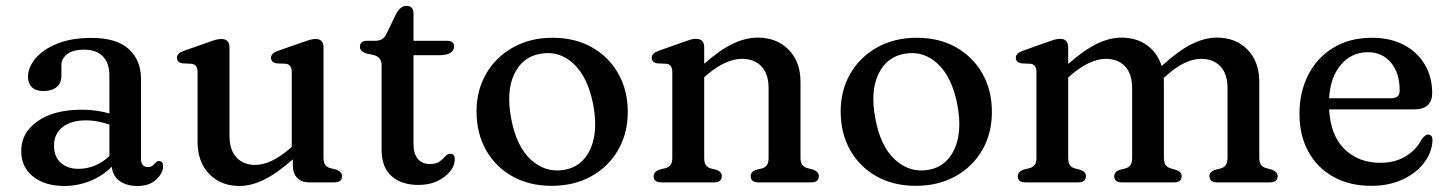

<svg xmlns="http://www.w3.org/2000/svg" viewBox="-20 -606 4820 638"><path d="M50.5 -104.5Q50.5 -165 104.8 -203.2Q159 -241.5 253 -241.5Q278 -241.5 301.2 -238Q324.5 -234.5 343.5 -229V-356Q343.5 -397 321.5 -419Q299.5 -441 259.5 -441Q222.5 -441 203.2 -426Q184 -411 184 -390V-354Q184 -329.5 168 -316.5Q152 -303.5 124 -303.5Q99 -303.5 86 -316.2Q73 -329 73 -350.5Q73 -382 97.8 -411.8Q122.5 -441.5 169.8 -460.8Q217 -480 284.5 -480Q367 -480 407.8 -443Q448.5 -406 448.5 -344.5V-78.5Q448.5 -51 471 -51Q481 -51 486 -55Q491 -59 494.5 -63Q497.5 -66 500.5 -68.5Q503.5 -71 507.5 -71Q522 -71 522 -53.5Q522 -31 499.2 -9.5Q476.5 12 437 12Q400.5 12 377.5 -4.5Q354.5 -21 351.5 -52Q320.5 -21 279.2 -4.5Q238 12 193.5 12Q130 12 90.2 -19.2Q50.5 -50.5 50.5 -104.5ZM159.5 -122.5Q159.5 -84.5 182.2 -64.8Q205 -45 240 -45Q298.5 -45 343.5 -87.5V-192Q326 -198 306.5 -202Q287 -206 265.5 -206Q216.5 -206 188 -183.8Q159.5 -161.5 159.5 -122.5Z M636.5 -134.5V-366.5Q636.5 -390.5 618 -394L585.5 -395.5Q568 -399.5 568 -414Q568 -429 590.5 -437L669.5 -464.5Q685 -470.5 695.8 -473.5Q706.5 -476.5 715 -476.5Q742.5 -476.5 742.5 -448.5V-156Q742.5 -107.5 765.8 -82.8Q789 -58 828 -58Q853 -58 882 -71.2Q911 -84.5 944 -113L949.5 -118V-366.5Q949.5 -390.5 931 -394L898.5 -395.5Q880.5 -399.5 880.5 -414Q880.5 -429 903.5 -437L982 -464.5Q997.5 -470 1008.2 -473.2Q1019 -476.5 1028.5 -476.5Q1055 -476.5 1055 -448.5V-81.5Q1055 -66 1060.8 -58.2Q1066.5 -50.5 1076.5 -47.5L1097 -42.5Q1116.5 -35.5 1116.5 -20.5Q1116.5 0 1090.5 0H1007Q982 0 967.5 -15Q953 -30 953 -58V-76.5Q900 -29.5 857.2 -8.8Q814.5 12 775.5 12Q714 12 675.2 -28Q636.5 -68 636.5 -134.5Z M1222 -423 1197 -428.5Q1176 -435 1176 -450.5Q1176 -470.5 1200 -470.5H1227.5Q1240.5 -470.5 1249.5 -475.8Q1258.5 -481 1265 -495L1297 -561.5Q1311.5 -586.5 1330.5 -586.5Q1354 -586.5 1354 -561V-470.5H1464.5Q1489 -470.5 1489 -451.5Q1489 -439 1477 -430.8Q1465 -422.5 1438.5 -422.5H1354V-128Q1354 -95.5 1368.2 -78.2Q1382.5 -61 1408 -61Q1429.5 -61 1441 -69.5Q1452.5 -78 1459.8 -86.5Q1467 -95 1476.5 -95Q1492.5 -94.5 1491 -74Q1489.5 -43 1455 -17.2Q1420.5 8.5 1370.5 8.5Q1314 8.5 1281 -20.8Q1248 -50 1248 -109.5V-388.5Q1248 -416.5 1222 -423Z M1816.5 -480.5Q1890.5 -480.5 1946.5 -449Q2002.5 -417.5 2034.2 -362Q2066 -306.5 2066 -234Q2066 -163 2034 -107.5Q2002 -52 1944.8 -20.2Q1887.5 11.5 1813 11.5Q1739 11.5 1682.8 -20Q1626.5 -51.5 1595 -107.2Q1563.5 -163 1563.5 -236Q1563.5 -306 1595.5 -361.2Q1627.5 -416.5 1684.8 -448.5Q1742 -480.5 1816.5 -480.5ZM1854.5 -41.5Q1914 -51.5 1941 -109.2Q1968 -167 1951.5 -256.5Q1934 -349 1886.2 -393.8Q1838.5 -438.5 1776.5 -427.5Q1716.5 -417.5 1689 -360.2Q1661.5 -303 1678.5 -213Q1695.5 -120 1744 -75.5Q1792.5 -31 1854.5 -41.5Z M2320 -448.5V-394Q2372.5 -440.5 2415.5 -460.8Q2458.5 -481 2498 -481Q2561 -481 2600.5 -441Q2640 -401 2640 -334V-82.5Q2640 -66.5 2645.8 -58.5Q2651.5 -50.5 2662.5 -47.5L2682 -42.5Q2701 -35 2701 -20.5Q2701 0 2675.5 0H2499.5Q2474.5 0 2474.5 -21Q2474.5 -34.5 2491.5 -41.5L2512.5 -46.5Q2523.5 -50 2528.8 -58Q2534 -66 2534 -82.5V-312.5Q2534 -361 2509.8 -385.8Q2485.5 -410.5 2445.5 -410.5Q2419.5 -410.5 2389.8 -397.2Q2360 -384 2326.5 -355L2320 -349.5V-81.5Q2320 -65.5 2325.2 -57.8Q2330.5 -50 2341 -46.5L2361.5 -41.5Q2378.5 -34.5 2378.5 -21Q2378.5 0 2353.5 0H2178Q2152 0 2152 -20.5Q2152 -35 2171.5 -42.5L2192.5 -47.5Q2203 -51 2208.5 -58.5Q2214 -66 2214 -81.5V-366.5Q2214 -391 2195.5 -394L2163 -395.5Q2145.5 -399.5 2145.5 -414Q2145.5 -429 2168 -437L2247 -465Q2262 -470.5 2272.8 -473.8Q2283.5 -477 2293 -477Q2320 -477 2320 -448.5Z M3026.5 -480.5Q3100.5 -480.5 3156.5 -449Q3212.5 -417.5 3244.2 -362Q3276 -306.5 3276 -234Q3276 -163 3244 -107.5Q3212 -52 3154.8 -20.2Q3097.5 11.5 3023 11.5Q2949 11.5 2892.8 -20Q2836.5 -51.5 2805 -107.2Q2773.5 -163 2773.5 -236Q2773.5 -306 2805.5 -361.2Q2837.5 -416.5 2894.8 -448.5Q2952 -480.5 3026.5 -480.5ZM3064.5 -41.5Q3124 -51.5 3151 -109.2Q3178 -167 3161.5 -256.5Q3144 -349 3096.2 -393.8Q3048.5 -438.5 2986.5 -427.5Q2926.5 -417.5 2899 -360.2Q2871.5 -303 2888.5 -213Q2905.5 -120 2954 -75.5Q3002.5 -31 3064.5 -41.5Z M3529.5 -448.5V-393.5Q3582.5 -440 3625 -460.5Q3667.5 -481 3707 -481Q3756 -481 3791.2 -455.8Q3826.5 -430.5 3840 -386.5Q3895 -437 3939 -459Q3983 -481 4023.5 -481Q4086.5 -481 4125.5 -441Q4164.5 -401 4164.5 -334V-82.5Q4164.5 -66.5 4170.2 -58.5Q4176 -50.5 4187 -47.5L4206 -42.5Q4225.5 -35 4225.5 -20.5Q4225.5 0 4199.5 0H4024Q3999 0 3999 -21Q3999 -34.5 4016.5 -41.5L4037.5 -46.5Q4048 -50 4053.5 -58Q4059 -66 4059 -82.5V-312.5Q4059 -361 4035 -385.8Q4011 -410.5 3971.5 -410.5Q3945.5 -410.5 3916.2 -396.8Q3887 -383 3854 -353L3847 -347Q3847.5 -340.5 3847.5 -334V-82.5Q3847.5 -65.5 3853.2 -57.8Q3859 -50 3870 -46.5L3889 -41Q3906.5 -34.5 3906.5 -21Q3906.5 0 3881.5 0H3707.5Q3682.5 0 3682.5 -21Q3682.5 -34.5 3699.5 -41.5L3720.5 -46.5Q3731.5 -50 3736.8 -58Q3742 -66 3742 -82.5V-312.5Q3742 -361 3718.2 -385.8Q3694.5 -410.5 3654.5 -410.5Q3629 -410.5 3599.8 -397.2Q3570.5 -384 3537 -355L3529.5 -348.5V-81.5Q3529.5 -65.5 3534.8 -57.8Q3540 -50 3551 -46.5L3571 -41.5Q3588.5 -34.5 3588.5 -21Q3588.5 0 3563 0H3388Q3362 0 3362 -20.5Q3362 -35 3381.5 -42.5L3402.5 -47.5Q3413 -51 3418.5 -58.5Q3424 -66 3424 -81.5V-366.5Q3424 -391 3405.5 -394L3373 -395.5Q3355.5 -399.5 3355.5 -414Q3355.5 -429 3378 -437L3456.5 -465Q3471.5 -470.5 3482.5 -473.8Q3493.5 -477 3502.5 -477Q3529.5 -477 3529.5 -448.5Z M4739 -297Q4739 -242.5 4678.5 -242.5H4396.5Q4401.5 -155.5 4448 -110.2Q4494.5 -65 4566.5 -65Q4617 -65 4652.8 -87.8Q4688.5 -110.5 4704.5 -144Q4716.5 -159 4725.5 -159Q4740.5 -158.5 4740 -138.5Q4738 -98.5 4711.5 -64.2Q4685 -30 4640 -9.2Q4595 11.5 4536.5 11.5Q4464.5 11.5 4410.8 -18.5Q4357 -48.5 4327.5 -102.2Q4298 -156 4298 -227.5Q4298 -300 4327.2 -357.2Q4356.5 -414.5 4410.8 -447.5Q4465 -480.5 4539.5 -480.5Q4599.5 -480.5 4644.5 -457Q4689.5 -433.5 4714.2 -392Q4739 -350.5 4739 -297ZM4525 -432.5Q4471.5 -432.5 4436 -391.2Q4400.5 -350 4396.5 -279.5H4602.5Q4631 -279.5 4631 -305Q4631 -363.5 4602 -398Q4573 -432.5 4525 -432.5Z"/></svg>

Font: Fraunces 9pt Soft
Style: Regular
Weight: 400
Version: Version 1.000;[0bf87f6ff]